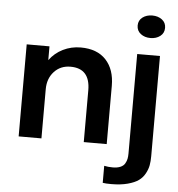

<svg xmlns="http://www.w3.org/2000/svg" viewBox="-63 -818 1025 1103"><g transform="rotate(5 449.5 -266.5)"><path d="M691.4 -694.3Q691.4 -724.1 714.4 -741.5Q737.3 -758.8 770.5 -758.8Q803.7 -758.8 826.7 -741.5Q849.6 -724.1 849.6 -694.3Q849.6 -664.1 826.7 -646.5Q803.7 -628.9 770.5 -628.9Q737.3 -628.9 714.4 -646.5Q691.4 -664.1 691.4 -694.3ZM65.9 0V-530.8H197.3V-451.2Q228 -493.2 275.1 -516.6Q322.3 -540 377.4 -540Q471.7 -540 522.7 -485.4Q573.7 -430.7 573.7 -335.9V0H441.4V-298.3Q441.4 -424.8 328.1 -424.8Q270.5 -424.8 233.9 -385Q197.3 -345.2 197.3 -283.7V0ZM619.6 226.6Q586.9 226.6 570.3 223.6V125.5Q592.8 130.4 619.6 130.4Q646 130.4 663.8 122.8Q681.6 115.2 689.7 101.1Q697.8 86.9 700.4 73.7Q703.1 60.5 703.1 43V-530.8H834.5V46.9Q834.5 76.2 830.3 99.4Q826.2 122.6 812.7 147.5Q799.3 172.4 776.6 188.7Q753.9 205.1 713.9 215.8Q673.8 226.6 619.6 226.6Z"/></g></svg>

Font: Epilogue SemiBold
Style: Regular
Weight: 600
Designer: Tyler Finck
Foundry: Etcetera Type Co
Version: Version 2.112